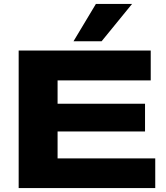

<svg xmlns="http://www.w3.org/2000/svg" viewBox="-20 -957 845 977"><path d="M75 0V-700H747V-548H273V-429H718V-288H273V-151H770V0ZM354 -747 468 -937H652L497 -747Z"/></svg>

Font: Georama Extended
Style: Bold
Weight: 700
Width: 7
Designer: Jean-Baptiste Levee
Foundry: Production Type
Version: Version 1.000